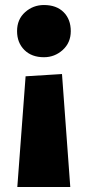

<svg xmlns="http://www.w3.org/2000/svg" viewBox="-20 -575 350 765"><path d="M227 -280 260 170H49L82 -271ZM262 -451Q262 -405 230 -376Q198 -347 155 -347Q106 -347 77 -376Q48 -405 48 -451Q48 -498 80 -526.5Q112 -555 155 -555Q205 -555 233.5 -526.5Q262 -498 262 -451Z"/></svg>

Font: Bitter Thin Black
Style: Regular
Weight: 900
Version: Version 3.020